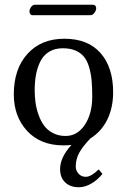

<svg xmlns="http://www.w3.org/2000/svg" viewBox="-20 -602 534 808"><path d="M244.1 -398.9Q210.4 -398.9 186.3 -384Q162.1 -369.1 149.4 -342.8Q136.7 -316.4 131.3 -286.9Q126 -257.3 126 -222.2Q126 -196.8 129.2 -172.4Q132.3 -147.9 141.4 -121.3Q150.4 -94.7 164.3 -75Q178.2 -55.2 201.9 -42.5Q225.6 -29.8 255.9 -29.8Q305.7 -29.8 336.9 -76.7Q368.2 -123.5 368.2 -195.8Q368.2 -235.4 365.5 -263.9Q362.8 -292.5 355 -319.3Q347.2 -346.2 333.7 -362.8Q320.3 -379.4 297.9 -389.2Q275.4 -398.9 244.1 -398.9ZM411.1 129.9Q390.6 155.3 364 170.7Q337.4 186 312 186Q275.4 186 254.2 165.5Q232.9 145 232.9 109.9Q232.9 60.1 280.8 7.8Q266.6 9.8 247.1 9.8Q150.4 9.8 94.2 -51Q38.1 -111.8 38.1 -205.1Q38.1 -312 95.7 -375.5Q153.3 -439 251 -439Q350.1 -439 403.1 -378.7Q456.1 -318.4 456.1 -213.9Q456.1 -148.4 431.2 -98.1Q406.2 -47.9 360.4 -19.5Q328.1 14.2 313.5 40.8Q298.8 67.4 298.8 99.1Q298.8 115.7 310.5 128.9Q322.3 142.1 340.8 142.1Q353 142.1 367.7 133.1Q382.3 124 394 111.8L397 112.8ZM360.8 -538.1H117.2Q110.8 -538.1 107.4 -542.7Q104 -547.4 104 -553.2Q104 -563 110.8 -572.5Q117.7 -582 126 -582H371.1Q377.9 -582 381.3 -577.6Q384.8 -573.2 384.8 -567.9Q384.8 -558.1 377.4 -548.1Q370.1 -538.1 360.8 -538.1Z"/></svg>

Font: Linux Biolinum
Style: Regular
Weight: 400
Designer: Philipp H. Poll
Foundry: Philipp H. Poll
Version: Version 0.6.4